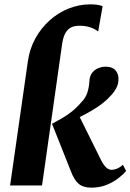

<svg xmlns="http://www.w3.org/2000/svg" viewBox="-20 -854 600 884"><path d="M26.5 0 108.5 -573Q116.5 -629 142.5 -676.5Q168.5 -724 207.8 -759.5Q247 -795 295.5 -814.5Q344 -834 397 -834Q414 -834 428.5 -831.8Q443 -829.5 452.5 -825.5L432 -709Q414.5 -722.5 393 -729Q371.5 -735.5 345.5 -735.5Q322.5 -735.5 306.5 -727.2Q290.5 -719 280.5 -700.5Q270.5 -682 266 -651L173.5 0ZM400 10Q363.5 10 342.8 -7.2Q322 -24.5 307 -64L219.5 -284Q244.5 -297.5 267 -310.5Q289.5 -323.5 311.5 -341Q333.5 -358.5 356.5 -385.5Q376 -405.5 383.2 -431Q390.5 -456.5 391.5 -479Q392.5 -503.5 404 -518.5Q415.5 -533.5 432.5 -540.2Q449.5 -547 466 -547Q497 -547 511.2 -530.8Q525.5 -514.5 525.5 -492.5Q526 -466.5 514 -445.8Q502 -425 485.5 -409Q474 -396 458 -383Q442 -370 423.5 -358Q405 -346 385.5 -335.2Q366 -324.5 347 -315L444.5 -118.5Q457 -93.5 469 -82.8Q481 -72 494.5 -72Q504.5 -72 518.5 -77.5Q532.5 -83 546 -95.5L560.5 -67Q550.5 -54 528 -35.8Q505.5 -17.5 473.2 -3.8Q441 10 400 10Z"/></svg>

Font: Merriweather 72pt ExtraBold
Style: Italic
Weight: 800
Italic angle: -7.8°
Version: Version 2.101